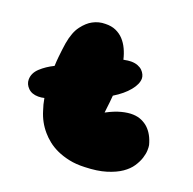

<svg xmlns="http://www.w3.org/2000/svg" viewBox="-127 -837 981 976"><g transform="rotate(20 363.5 -349.0)"><path d="M431 -284Q474 -307 509 -316Q544 -325 571 -324Q598 -323 618.5 -313.5Q639 -304 653 -291Q686 -260 700 -206Q702 -197 701.5 -178Q701 -159 693.5 -135.5Q686 -112 669.5 -87Q653 -62 622.5 -41Q592 -20 545 -5.5Q498 9 431 11Q384 13 346.5 5Q309 -3 279.5 -16.5Q250 -30 227.5 -48Q205 -66 189 -85Q151 -129 134 -186Q129 -200 125 -216Q121 -232 118 -249Q103 -245 86 -245Q51 -245 31 -265Q11 -285 11 -310Q11 -345 40.5 -372.5Q70 -400 111 -420Q112 -447 114.5 -470Q117 -493 119 -510Q122 -529 124 -546Q135 -610 161 -644Q187 -678 214 -692Q245 -709 281 -709Q314 -710 338.5 -699Q363 -688 380.5 -669Q398 -650 410 -624.5Q422 -599 429 -569Q454 -574 469 -574Q490 -574 505.5 -568Q521 -562 530.5 -552.5Q540 -543 545 -532Q550 -521 550 -511Q550 -481 521 -445.5Q492 -410 441 -379Q439 -358 437.5 -341Q436 -324 434 -311Q432 -296 431 -284Z"/></g></svg>

Font: Sniglet
Style: ExtraBold
Weight: 800
Version: Version 2.000; ttfautohint (v0.95) -l 8 -r 50 -G 200 -x 14 -